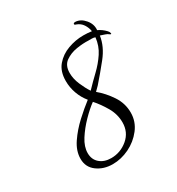

<svg xmlns="http://www.w3.org/2000/svg" viewBox="-113 -479 529 573"><g transform="rotate(-30 151.5 -192.0)"><path d="M113 20Q82 20 59.5 3.5Q37 -13 37 -42Q37 -69 55 -95.5Q73 -122 98 -145Q123 -168 144 -184Q130 -201 122.5 -222Q115 -243 115 -265Q115 -298 132 -318Q149 -338 175 -347.5Q201 -357 228 -357Q236 -357 243 -356.5Q250 -356 257 -355Q255 -368 247.5 -379.5Q240 -391 226 -396Q221 -397 221 -400Q221 -404 228 -404Q246 -403 260 -386.5Q274 -370 272 -350Q287 -343 298 -331Q302 -327 303 -322Q304 -317 299 -320Q293 -325 286 -327Q279 -329 271 -332Q266 -297 240 -264.5Q214 -232 191 -206L177 -192Q200 -173 218 -146Q236 -119 236 -87Q236 -56 217 -31.5Q198 -7 170 6.5Q142 20 113 20ZM165 -203Q184 -223 204 -242Q224 -261 239 -283.5Q254 -306 257 -334Q252 -336 246 -336Q240 -336 234 -336Q216 -337 193.5 -333.5Q171 -330 154 -318Q137 -306 137 -280Q137 -260 146 -239Q155 -218 165 -203ZM118 2Q150 2 175 -19Q200 -40 200 -74Q200 -102 185.5 -127Q171 -152 154 -171Q136 -158 115 -136.5Q94 -115 79 -91.5Q64 -68 64 -46Q64 -24 79 -11Q94 2 118 2Z"/></g></svg>

Font: Fuggles
Style: Regular
Weight: 400
Designer: Rob Leuschke
Foundry: Robert E. Leuschke
Version: Version 1.100; ttfautohint (v1.8.3)